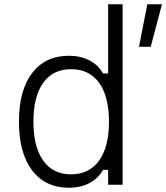

<svg xmlns="http://www.w3.org/2000/svg" viewBox="-20 -868 781 902"><path d="M304 14Q193 14 131 -67.5Q69 -149 69 -296Q69 -444 131 -525Q193 -606 304 -606Q358 -606 400 -584.5Q442 -563 464 -523H488V-848H556V0H488V-70H464Q442 -30 400 -8Q358 14 304 14ZM633 -648 672 -848H741L688 -648ZM492 -296Q492 -415 445.5 -479Q399 -543 314 -543Q229 -543 183 -479Q137 -415 137 -296Q137 -178 183 -113.5Q229 -49 314 -49Q399 -49 445.5 -113.5Q492 -178 492 -296Z"/></svg>

Font: Martian Mono ExtraLight
Style: Regular
Weight: 200
Monospace: yes
Designer: Roman Shamin
Foundry: Evil Martians
Version: Version 1.000; ttfautohint (v1.8.4.7-5d5b)